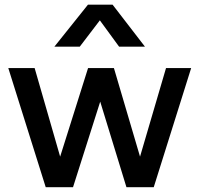

<svg xmlns="http://www.w3.org/2000/svg" viewBox="-20 -778 829 798"><path d="M170 0 14.5 -495H124L230 -127L346 -495H453.5L562 -127L670 -495H774.5L619 0H505.5L396.5 -355.5L283.5 0ZM206 -584 345.5 -758.5H448L582.5 -584H475L395 -693.5L311.5 -584Z"/></svg>

Font: Geologica Roman
Style: Regular
Weight: 400
Designer: Sindre Bremnes, Frode Helland
Foundry: Monokrom Skriftforlag AS
Version: Version 1.010;gftools[0.9.28]